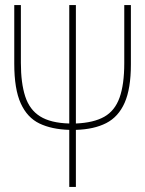

<svg xmlns="http://www.w3.org/2000/svg" viewBox="-20 -734 570 754"><path d="M252 -224Q183 -226 135 -249Q87 -272 61.5 -328Q36 -384 36 -484V-714H62V-487Q62 -408 79 -355.5Q96 -303 137.5 -277Q179 -251 252 -249V-714H278V-249Q348 -252 389.5 -275.5Q431 -299 449.5 -350.5Q468 -402 468 -486V-714H494V-481Q494 -386 469.5 -330.5Q445 -275 397 -250.5Q349 -226 278 -224V0H252Z"/></svg>

Font: Noto Sans Mono Condensed Thin
Style: Regular
Weight: 100
Width: 3
Designer: Monotype Design Team
Foundry: Monotype Imaging Inc.
Version: Version 2.014; ttfautohint (v1.8.4.7-5d5b)